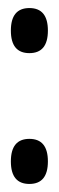

<svg xmlns="http://www.w3.org/2000/svg" viewBox="-20 -484 146 477"><path d="M53 -27Q7 -27 7 -83Q7 -139 53 -139Q99 -139 99 -83Q99 -27 53 -27ZM53 -352Q7 -352 7 -408Q7 -464 53 -464Q99 -464 99 -408Q99 -352 53 -352Z"/></svg>

Font: Bricolage Grotesque 48pt Condensed
Style: Regular
Weight: 400
Width: 3
Designer: Mathieu Triay
Foundry: Atelier Triay
Version: Version 1.000; ttfautohint (v1.8.4.7-5d5b);gftools[0.9.32]